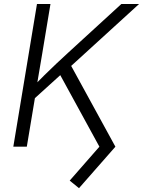

<svg xmlns="http://www.w3.org/2000/svg" viewBox="-20 -748 729 979"><path d="M134.3 -226.1 144 -301.8Q175.8 -334.5 206.3 -364.5Q236.8 -394.5 267.8 -423.8Q298.8 -453.1 331.5 -482.9L598.6 -727.5H689L327.6 -397.9L322.3 -396.5ZM47.9 0 168.5 -727.5H237.3L195.3 -474.6L167.5 -310.5L162.6 -275.4L116.7 0ZM382.8 211.4 335.4 172.9 486.8 0 278.3 -381.3 331.1 -433.6 568.4 0Z"/></svg>

Font: Inter 17pt Light
Style: Italic
Weight: 300
Italic angle: -9.3988°
Version: Version 4.001;git-66647c0bb